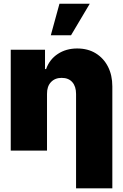

<svg xmlns="http://www.w3.org/2000/svg" viewBox="-20 -815 666 1039"><path d="M234.4 -306.6V0H38.1V-545.9H223.6V-441.4H229.5Q248 -493.7 293 -523.2Q337.9 -552.7 397.5 -552.7Q455.6 -552.7 498.3 -526.4Q541 -500 564.5 -453.9Q587.9 -407.7 587.9 -347.7V204.1H391.6V-306.6Q391.6 -347.2 371.3 -370.4Q351.1 -393.6 313.5 -393.6Q277.3 -393.6 255.6 -370.4Q233.9 -347.2 234.4 -306.6ZM254.9 -624 301.8 -794.9H465.8L364.3 -624Z"/></svg>

Font: Inter Tight Black
Style: Regular
Weight: 900
Designer: Rasmus Andersson
Foundry: rsms
Version: Version 3.004; ttfautohint (v1.8.4.7-5d5b)